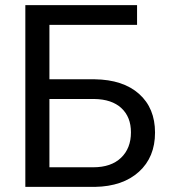

<svg xmlns="http://www.w3.org/2000/svg" viewBox="-20 -731 670 751"><path d="M516.1 -633.8H173.3V-420.9H350.1Q461.4 -419.4 523.9 -363.8Q586.4 -308.1 586.4 -212.4Q586.4 -116.2 523.4 -59.1Q460.4 -2 351.6 0H79.1V-710.9H516.1ZM173.3 -343.8V-76.7H344.7Q414.6 -76.7 453.4 -113.8Q492.2 -150.9 492.2 -213.4Q492.2 -273.4 454.8 -308.1Q417.5 -342.8 348.6 -343.8Z"/></svg>

Font: Roboto
Style: Regular
Weight: 400
Designer: Google
Version: Version 2.001047; 2015